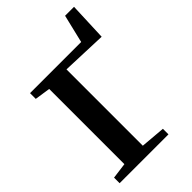

<svg xmlns="http://www.w3.org/2000/svg" viewBox="-266 -1020 1123 1123"><g transform="rotate(-45 295.0 -459.0)"><path d="M32 0V-46L130.5 -59V-681L34 -695.5V-743H457L499 -918H573L563.5 -680L283 -690.5V-59L436 -46V0Z"/></g></svg>

Font: Merriweather 60pt
Style: Bold
Weight: 700
Version: Version 2.100